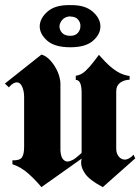

<svg xmlns="http://www.w3.org/2000/svg" viewBox="-20 -752 575 788"><path d="M16 -394 0 -409 150 -528Q173 -522 193.5 -496Q214 -470 223 -440Q225 -432 226.5 -424Q228 -416 228 -408V-134Q230 -108 238.5 -98.5Q247 -89 257 -89Q262 -89 267.5 -91Q273 -93 279 -96Q285 -99 290.5 -103.5Q296 -108 302 -113Q306 -116 309 -119L315 -125V-370Q315 -398 309 -411Q303 -424 291 -424V-441Q313 -444 331 -461Q349 -478 364 -498Q370 -506 375.5 -513Q381 -520 386 -527Q393 -520 402 -509.5Q411 -499 422 -489Q439 -472 461.5 -458Q484 -444 512 -440V-425Q488 -424 472.5 -412Q457 -400 457 -377V-142Q457 -122 467.5 -109.5Q478 -97 492 -97Q501 -97 510 -102Q519 -107 528 -117L535 -102L402 16Q349 -12 331 -37Q313 -62 313 -83Q313 -88 313.5 -92.5Q314 -97 315 -101L150 16Q126 -13 96.5 -39.5Q67 -66 31 -78V-94Q61 -93 70 -106Q79 -119 79 -149V-354Q79 -378 71 -396Q63 -414 49 -414Q42 -414 33.5 -409Q25 -404 16 -393ZM261 -732Q263 -731 265 -731H270Q328 -732 359.5 -705Q391 -678 392 -646V-643Q392 -611 361.5 -584.5Q331 -558 269 -558Q205 -558 174.5 -584.5Q144 -611 143 -642V-645Q144 -677 174.5 -704Q205 -731 261 -731ZM269 -685Q248 -684 236.5 -671.5Q225 -659 224 -644Q224 -629 235 -617Q246 -605 269 -605Q289 -605 299.5 -617Q310 -629 310 -644Q311 -659 300.5 -671.5Q290 -684 269 -684Z"/></svg>

Font: Fette UNZ Fraktur
Style: Regular
Weight: 900
Foundry: UNZ1 Extensions by Catfonts.de
Version: Version 0.000 2012 initial release